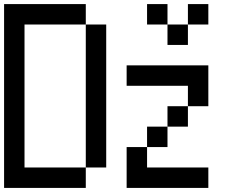

<svg xmlns="http://www.w3.org/2000/svg" viewBox="-20 -920 1140 940"><path d="M0 0V-900H400V-800H100V-100H400V0ZM900 -400V-500H600V-600H1000V-400ZM900 -300H800V-400H900ZM900 -700H800V-800H900ZM900 -800V-900H1000V-800ZM400 -100V-800H500V-100ZM600 -200H700V-100H1000V0H600ZM800 -200H700V-300H800ZM800 -900V-800H700V-900Z"/></svg>

Font: Galmuri9 Regular
Style: Regular
Weight: 400
Designer: Lee Minseo (quiple)
Version: Version 2.399;hotconv 1.1.1;makeotfexe 2.6.0 DEVELOPMENT